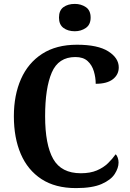

<svg xmlns="http://www.w3.org/2000/svg" viewBox="-20 -953 666 983"><path d="M369 10Q263 10 192.5 -36Q122 -82 86.5 -164.5Q51 -247 51 -358Q51 -466 87.5 -548.5Q124 -631 196 -677.5Q268 -724 374 -724Q481 -724 534.5 -690Q588 -656 588 -608Q588 -571 558 -547.5Q528 -524 470 -524Q470 -556 460.5 -588Q451 -620 428.5 -640.5Q406 -661 366 -661Q279 -661 245 -581.5Q211 -502 211 -358Q211 -212 252.5 -139Q294 -66 394 -66Q442 -66 476 -80.5Q510 -95 533 -117.5Q556 -140 572 -163Q579 -157 583 -145Q587 -133 587 -121Q587 -93 567.5 -62.5Q548 -32 500.5 -11Q453 10 369 10ZM363 -793Q328 -793 305 -810Q282 -827 282 -863Q282 -900 305 -916.5Q328 -933 363 -933Q395 -933 419.5 -916.5Q444 -900 444 -863Q444 -827 419.5 -810Q395 -793 363 -793Z"/></svg>

Font: Noto Serif Sinhala SemiCondensed
Style: Bold
Weight: 700
Width: 4
Designer: Jelle Bosma - Monotype Design Team
Foundry: Monotype Imaging Inc.
Version: Version 2.007; ttfautohint (v1.8.4.7-5d5b)